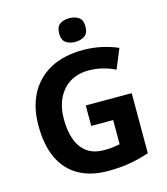

<svg xmlns="http://www.w3.org/2000/svg" viewBox="-134 -1030 991 1142"><g transform="rotate(-15 362.0 -459.0)"><path d="M361 -401H644V-31Q588 -12 527.5 -1Q467 10 390 10Q284 10 209.5 -32Q135 -74 96.5 -156Q58 -238 58 -358Q58 -470 101.5 -552Q145 -634 228 -679Q311 -724 431 -724Q488 -724 543 -712Q598 -700 643 -680L593 -559Q560 -576 518 -587Q476 -598 430 -598Q364 -598 315.5 -568Q267 -538 240.5 -483.5Q214 -429 214 -355Q214 -285 233 -231Q252 -177 293 -146.5Q334 -116 400 -116Q432 -116 454.5 -119Q477 -122 496 -126V-275H361ZM400 -928Q433 -928 457 -912.5Q481 -897 481 -855Q481 -814 457 -798Q433 -782 400 -782Q366 -782 342.5 -798Q319 -814 319 -855Q319 -897 342.5 -912.5Q366 -928 400 -928Z"/></g></svg>

Font: Noto Sans Gujarati
Style: Regular
Weight: 400
Designer: Jelle Bosma - Monotype Design Team, Universal Thirst
Foundry: Monotype Imaging Inc.
Version: Version 2.102